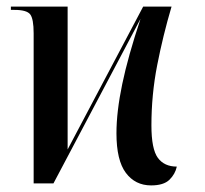

<svg xmlns="http://www.w3.org/2000/svg" viewBox="-20 -556 621 582"><path d="M438 6Q476 6 493.5 -11Q511 -28 516 -51Q478 -51 458.5 -77.5Q439 -104 439 -176Q439 -269 456.5 -358.5Q474 -448 500 -536H414L185 -103V-536H13V-526H24Q61 -526 71.5 -512.5Q82 -499 82 -455V0H142L406 -499Q368 -385 350.5 -301Q333 -217 333 -152Q333 -70 361.5 -32Q390 6 438 6Z"/></svg>

Font: Noto Serif Display Condensed Semi
Style: Regular
Weight: 600
Width: 3
Designer: Monotype Design Team
Foundry: Monotype Imaging Inc.
Version: Version 1.900